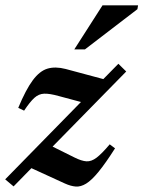

<svg xmlns="http://www.w3.org/2000/svg" viewBox="-30 -690 539 721"><path d="M-10.5 -16.5 274 -307 190 -329.5Q156 -339 135.8 -338.2Q115.5 -337.5 99 -322.5Q82.5 -307.5 60.5 -274.5L38.5 -285Q67 -353.5 93 -388.5Q119 -423.5 148.2 -432.2Q177.5 -441 216.5 -431L358 -393L414.5 -450.5L444 -421.5L167.5 -139.5L250 -98.5Q276 -85.5 294.5 -84.2Q313 -83 332.8 -98Q352.5 -113 382 -148L402 -133Q366 -76.5 340 -44.8Q314 -13 293.5 -0.5Q273 12 254.2 10.5Q235.5 9 213.5 -1L88 -58.5L21 10ZM249 -504.5 355 -670H488.5L486 -655.5L289 -504.5Z"/></svg>

Font: Newsreader 16pt SemiBold
Style: Italic
Weight: 600
Italic angle: -17°
Designer: Hugues Gentile
Foundry: Production Type
Version: Version 1.003; ttfautohint (v1.8.3)